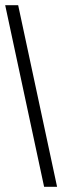

<svg xmlns="http://www.w3.org/2000/svg" viewBox="-20 -720 240 740"><path d="M200 0 50 -700H0L150 0Z"/></svg>

Font: Millimetre
Style: Light
Weight: 200
Designer: Jérémy Landes
Version: Version 1.0